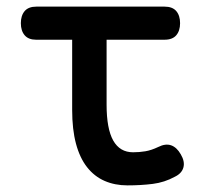

<svg xmlns="http://www.w3.org/2000/svg" viewBox="-20 -550 640 580"><path d="M477 -530Q501 -530 512.5 -516.5Q524 -503 524 -480Q524 -457 512.5 -443.5Q501 -430 477 -430H302V-234Q302 -161 322 -125.5Q342 -90 382 -90Q401 -90 419 -93Q437 -96 458 -106Q480 -117 497 -111Q514 -105 526 -84Q539 -62 534 -44Q529 -26 508 -16Q477 1 441.5 5.5Q406 10 365 10Q327 10 296 -3.5Q265 -17 243 -45Q221 -73 209.5 -116Q198 -159 198 -218V-430H89Q66 -430 54.5 -443.5Q43 -457 43 -480Q43 -503 54.5 -516.5Q66 -530 90 -530Z"/></svg>

Font: Maple Mono Normal NL Medium
Style: Regular
Weight: 500
Monospace: yes
Designer: subframe7536
Version: Version 7.000